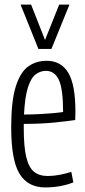

<svg xmlns="http://www.w3.org/2000/svg" viewBox="-20 -810 374 840"><path d="M178 10Q102 10 65.5 -49.5Q29 -109 29 -253Q29 -367 48.5 -430Q68 -493 102.5 -518.5Q137 -544 184 -544Q247 -544 278.5 -492Q310 -440 310 -320Q310 -314 309.5 -302Q309 -290 309 -285Q278 -280 218.5 -274Q159 -268 84 -268Q84 -259 84 -247Q84 -168 95 -122.5Q106 -77 129 -58.5Q152 -40 189 -40Q214 -40 240 -45Q266 -50 292 -58L301 -12Q244 10 178 10ZM85 -309Q121 -309 156 -311Q191 -313 218 -315.5Q245 -318 256 -320Q256 -421 237.5 -460.5Q219 -500 181 -500Q157 -500 136.5 -485Q116 -470 102.5 -428.5Q89 -387 85 -309ZM284 -790 205 -596H148L70 -790H116L177 -635L239 -790Z"/></svg>

Font: Georama Condensed Light
Style: Regular
Weight: 300
Width: 3
Designer: Jean-Baptiste Levee
Foundry: Production Type
Version: Version 1.000